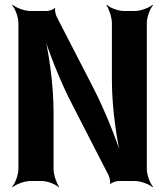

<svg xmlns="http://www.w3.org/2000/svg" viewBox="-20 -757 697 803"><path d="M594 -50V-661C594 -685 608 -722 620 -735L618 -737C605 -725 568 -711 544 -711H498C474 -711 438 -725 427 -737L425 -735C435 -722 448 -685 448 -661V-420C448 -306 469 -159 492 -76L496 -78C473 -160 419 -296 368 -394L217 -687C213 -695 208 -716 211 -722L209 -724C206 -718 185 -711 176 -711H107C83 -711 46 -725 33 -737L31 -735C43 -722 57 -685 57 -661V-50C57 -26 43 11 31 24L33 26C46 14 83 0 107 0H154C178 0 214 14 225 26L227 24C217 11 204 -26 204 -50V-290C204 -404 183 -551 160 -634L156 -633C179 -550 233 -413 284 -316L434 -24C438 -16 443 5 440 11L442 13C445 7 466 0 475 0H544C568 0 605 14 618 26L620 24C608 11 594 -26 594 -50Z"/></svg>

Font: Asimov
Style: EdgeNar
Weight: 500
Designer: Google
Version: Version 2.000980: 2014